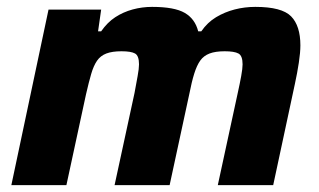

<svg xmlns="http://www.w3.org/2000/svg" viewBox="-20 -538 928 558"><path d="M13 0 121 -510H274L265 -447H274Q292 -473 315 -488Q338 -503 365.5 -510.5Q393 -518 422 -518Q487 -518 517 -500.5Q547 -483 556 -447H565Q583 -473 608 -488Q633 -503 662 -510.5Q691 -518 722 -518Q799 -518 826 -490.5Q853 -463 853 -406Q853 -386 848.5 -356Q844 -326 837 -294L774 0H613L671 -268Q677 -295 681 -317Q685 -339 685 -351Q685 -376 673 -382.5Q661 -389 633 -389Q606 -389 589 -382.5Q572 -376 562 -362Q552 -348 544.5 -324Q537 -300 530 -264L473 0H313L371 -268Q376 -295 380 -317Q384 -339 384 -351Q384 -376 372.5 -382.5Q361 -389 333 -389Q306 -389 289 -382.5Q272 -376 262 -361.5Q252 -347 245 -323Q238 -299 230 -264L173 0Z"/></svg>

Font: Saira Thin
Style: Bold Italic
Weight: 700
Italic angle: -12°
Version: Version 1.101